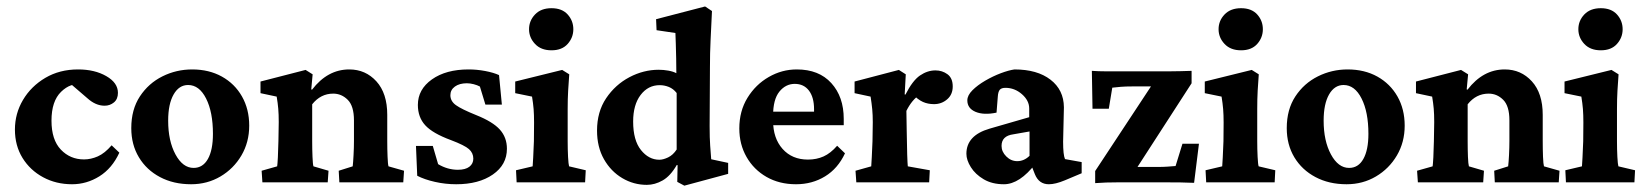

<svg xmlns="http://www.w3.org/2000/svg" viewBox="-20 -567 5113 597"><path d="M204.1 5.9Q154.3 5.9 114 -15.9Q73.7 -37.6 50 -75.9Q26.4 -114.3 26.4 -164.1Q26.4 -213.9 51.5 -256.3Q76.7 -298.8 121.1 -325Q165.5 -351.1 222.7 -351.1Q274.4 -351.1 310.5 -330.3Q346.7 -309.6 346.7 -278.3Q346.7 -258.8 334.2 -248.5Q321.8 -238.3 305.2 -238.3Q277.3 -238.3 251.5 -261.7L192.4 -312.5L233.4 -303.7Q199.7 -310.5 169.9 -281.5Q140.1 -252.4 140.1 -191.9Q140.1 -132.3 169.2 -101.8Q198.2 -71.3 241.2 -71.3Q262.7 -71.3 284.2 -80.8Q305.7 -90.3 327.1 -115.2L351.1 -92.3Q328.6 -43.5 289.1 -18.8Q249.5 5.9 204.1 5.9Z M574.2 5.9Q519.5 5.9 477.5 -16.4Q435.5 -38.6 411.9 -77.9Q388.2 -117.2 388.2 -168.5Q388.2 -226.6 415 -267.3Q441.9 -308.1 485.1 -329.6Q528.3 -351.1 577.6 -351.1Q629.9 -351.1 669.9 -328.9Q710 -306.6 732.4 -267.1Q754.9 -227.5 754.9 -176.3Q754.9 -125 730.7 -83.7Q706.5 -42.5 665.5 -18.3Q624.5 5.9 574.2 5.9ZM582 -44.9Q610.8 -44.9 626.5 -72.8Q642.1 -100.6 642.1 -150.9Q642.1 -218.8 620.8 -260.7Q599.6 -302.7 564.9 -302.7Q536.6 -302.7 519.8 -273.2Q502.9 -243.7 502.9 -191.9Q502.9 -128.9 525.6 -86.9Q548.3 -44.9 582 -44.9Z M795.9 0 793.5 -36.1 841.8 -49.8Q842.8 -55.2 844 -77.9Q845.2 -100.6 845.7 -127.9L846.7 -187.5Q846.7 -211.9 845.2 -229Q843.8 -246.1 840.3 -266.6L790 -277.3V-313.5L930.2 -349.6L952.1 -335.9L947.8 -289.1L950.2 -288.1Q998.5 -351.1 1065.9 -351.1Q1116.7 -351.1 1150.4 -314Q1184.1 -276.9 1184.1 -210V-128.9Q1184.1 -102.5 1185.1 -79.3Q1186 -56.2 1188 -49.8L1236.3 -36.1L1233.9 0H1035.2L1033.2 -36.1L1076.7 -49.8Q1078.1 -61.5 1079.3 -84.7Q1080.6 -107.9 1080.6 -128.4V-192.9Q1080.6 -237.3 1061.3 -256.6Q1042 -275.9 1016.1 -275.9Q977.1 -275.9 950.7 -242.7V-127.9Q950.7 -102.1 951.7 -79.1Q952.6 -56.2 954.6 -49.8L1001.5 -36.1L999 0Z M1398.4 5.9Q1364.7 5.9 1332.3 -1.5Q1299.8 -8.8 1277.3 -20.5L1273.4 -113.3H1325.7L1342.3 -56.6Q1371.6 -39.1 1403.8 -39.1Q1427.2 -39.1 1439.5 -48.6Q1451.7 -58.1 1451.7 -73.7Q1451.7 -91.3 1438.2 -103.3Q1424.8 -115.2 1382.3 -131.3Q1325.2 -152.3 1302.2 -177.5Q1279.3 -202.6 1279.3 -240.7Q1279.3 -289.1 1323 -320.1Q1366.7 -351.1 1437 -351.1Q1462.9 -351.1 1488.8 -346.2Q1514.6 -341.3 1531.7 -333.5L1540.5 -241.7H1489.3L1472.2 -297.9Q1464.4 -302.2 1452.9 -305.2Q1441.4 -308.1 1431.6 -308.1Q1408.7 -308.1 1394.5 -297.9Q1380.4 -287.6 1380.4 -271Q1380.4 -252.4 1397.7 -240Q1415 -227.5 1460.9 -209Q1512.2 -188.5 1534.2 -164.1Q1556.2 -139.6 1556.2 -104.5Q1556.2 -54.7 1512.5 -24.4Q1468.8 5.9 1398.4 5.9Z M1586.4 0 1584.5 -37.6 1636.2 -49.8Q1636.7 -54.7 1637.9 -77.4Q1639.2 -100.1 1640.1 -127.9L1640.6 -186Q1640.6 -210 1639.2 -228Q1637.7 -246.1 1634.3 -266.6L1582 -277.3V-313.5L1728 -349.6L1750 -335.9Q1748 -310.5 1746.6 -285.2Q1745.1 -259.8 1745.1 -228V-127.9Q1745.1 -102.5 1746.3 -79.1Q1747.6 -55.7 1749.5 -49.8L1801.3 -37.6L1799.3 0ZM1694.8 -410.6Q1662.1 -410.6 1643.6 -430.4Q1625 -450.2 1625 -476.1Q1625 -502.4 1643.6 -522Q1662.1 -541.5 1694.8 -541.5Q1727.5 -541.5 1745.1 -522Q1762.7 -502.4 1762.7 -476.1Q1762.7 -450.2 1745.1 -430.4Q1727.5 -410.6 1694.8 -410.6Z M2107.9 10.3 2085.9 -1.5 2086.9 -53.2 2084.5 -54.2Q2064.5 -19.5 2040.3 -5.9Q2016.1 7.8 1991.2 7.8Q1950.2 7.8 1914.8 -13.2Q1879.4 -34.2 1857.9 -72Q1836.4 -109.9 1836.4 -161.1Q1836.4 -219.2 1864.7 -261.5Q1893.1 -303.7 1937 -326.9Q1981 -350.1 2028.3 -350.1Q2043 -350.1 2058.1 -347.4Q2073.2 -344.7 2083 -339.4Q2083 -360.4 2082.5 -385Q2082 -409.7 2081.3 -431.4Q2080.6 -453.1 2080.1 -464.4L2021.5 -473.1L2020 -507.3L2172.4 -546.9L2193.8 -532.7Q2191.4 -483.9 2189.5 -443.1Q2187.5 -402.3 2187.5 -357.4L2186.5 -175.3Q2186.5 -137.2 2188.2 -114.3Q2189.9 -91.3 2191.4 -71.8L2244.1 -60.5V-26.4ZM2030.3 -70.3Q2042 -70.3 2057.4 -77.6Q2072.8 -85 2084 -102.1V-277.8Q2073.7 -291 2059.8 -296.6Q2045.9 -302.2 2031.2 -302.2Q1995.1 -302.2 1971.9 -271.7Q1948.7 -241.2 1948.7 -189Q1948.7 -130.9 1972.9 -100.6Q1997.1 -70.3 2030.3 -70.3Z M2455.1 5.9Q2403.3 5.9 2363.5 -16.8Q2323.7 -39.6 2301.3 -78.9Q2278.8 -118.2 2278.8 -167.5Q2278.8 -221.7 2304.2 -262.9Q2329.6 -304.2 2370.4 -327.6Q2411.1 -351.1 2457.5 -351.1Q2526.4 -351.1 2564.9 -308.6Q2603.5 -266.1 2603.5 -197.3V-177.7H2372.6V-219.7H2524.4L2511.2 -199.7V-227.5Q2511.2 -264.2 2495.4 -285.2Q2479.5 -306.2 2451.2 -306.2Q2422.9 -306.2 2403.3 -282Q2383.8 -257.8 2383.8 -207.5V-191.4Q2383.8 -137.2 2413.3 -104Q2442.9 -70.8 2492.2 -70.8Q2519 -70.8 2540.8 -80.6Q2562.5 -90.3 2583 -113.8L2607.4 -90.3Q2585.4 -43 2545.4 -18.6Q2505.4 5.9 2455.1 5.9Z M2642.6 0 2640.1 -36.1 2689 -49.8Q2689.5 -55.2 2690.7 -78.4Q2691.9 -101.6 2692.9 -127.9L2693.8 -187Q2693.8 -209.5 2692.1 -227.3Q2690.4 -245.1 2687 -266.6L2637.2 -277.3V-313.5L2774.9 -349.6L2796.4 -335.9L2793 -273.4L2795.4 -272.9Q2817.4 -316.4 2840.6 -332.3Q2863.8 -348.1 2888.7 -348.1Q2909.7 -348.1 2926 -336.2Q2942.4 -324.2 2942.4 -298.3Q2942.4 -272.9 2925 -258.1Q2907.7 -243.2 2884.3 -243.2Q2865.2 -243.2 2849.9 -250Q2834.5 -256.8 2816.9 -274.9L2840.3 -272.9Q2815.4 -256.8 2798.3 -222.2L2799.3 -160.6Q2799.8 -116.7 2800.8 -86.9Q2801.8 -57.1 2802.7 -49.8L2871.1 -37.6L2869.1 0Z M3101.6 5.9Q3064.9 5.9 3038.8 -9.5Q3012.7 -24.9 2998.8 -47.1Q2984.9 -69.3 2984.9 -88.9Q2984.9 -146 3057.1 -167L3180.2 -202.6V-229.5Q3180.2 -254.4 3157.5 -274.2Q3134.8 -293.9 3106.4 -293.9Q3093.8 -293.9 3088.6 -287.8Q3083.5 -281.7 3082.5 -266.1L3078.6 -216.8Q3039.1 -208.5 3013.4 -219.2Q2987.8 -230 2987.8 -254.9Q2987.8 -270.5 3003.7 -286.4Q3019.5 -302.2 3043.5 -316.2Q3067.4 -330.1 3092 -339.4Q3116.7 -348.6 3134.3 -351.1Q3205.1 -351.1 3246.3 -319.3Q3287.6 -287.6 3288.1 -233.4L3285.6 -126.5Q3285.6 -85.4 3291.5 -72.3L3343.3 -63V-28.3L3291 -6.3Q3261.7 5.9 3241.2 5.9Q3210.4 5.9 3197.8 -25.4L3183.6 -61.5L3200.2 -58.6Q3150.4 5.9 3101.6 5.9ZM3143.1 -65.9Q3164.1 -65.9 3181.2 -82.5V-158.2L3130.9 -149.4Q3094.2 -144.5 3094.2 -113.3Q3094.2 -95.2 3108.9 -80.6Q3123.5 -65.9 3143.1 -65.9Z M3495.1 -14.2 3489.7 -47.9H3580.6Q3596.2 -47.9 3609.4 -48.8Q3622.6 -49.8 3635.3 -50.8L3656.7 -120.1H3708L3692.9 1.5Q3672.9 0.5 3649.4 0.2Q3626 0 3609.9 0H3454.1Q3437.5 0 3419.9 0.5Q3402.3 1 3385.3 2.4V-35.2L3580.1 -330.6L3580.6 -298.3H3502Q3480.5 -298.3 3465.6 -297.1Q3450.7 -295.9 3438.5 -294.4L3427.7 -229H3377L3375 -346.7Q3395.5 -345.2 3418.9 -345.2Q3442.4 -345.2 3458.5 -345.2H3615.7Q3632.3 -345.2 3650.1 -345.7Q3668 -346.2 3685.1 -346.7V-308.1Z M3730.5 0 3728.5 -37.6 3780.3 -49.8Q3780.8 -54.7 3782 -77.4Q3783.2 -100.1 3784.2 -127.9L3784.7 -186Q3784.7 -210 3783.2 -228Q3781.7 -246.1 3778.3 -266.6L3726.1 -277.3V-313.5L3872.1 -349.6L3894 -335.9Q3892.1 -310.5 3890.6 -285.2Q3889.2 -259.8 3889.2 -228V-127.9Q3889.2 -102.5 3890.4 -79.1Q3891.6 -55.7 3893.6 -49.8L3945.3 -37.6L3943.4 0ZM3838.9 -410.6Q3806.2 -410.6 3787.6 -430.4Q3769 -450.2 3769 -476.1Q3769 -502.4 3787.6 -522Q3806.2 -541.5 3838.9 -541.5Q3871.6 -541.5 3889.2 -522Q3906.7 -502.4 3906.7 -476.1Q3906.7 -450.2 3889.2 -430.4Q3871.6 -410.6 3838.9 -410.6Z M4167 5.9Q4112.3 5.9 4070.3 -16.4Q4028.3 -38.6 4004.6 -77.9Q3981 -117.2 3981 -168.5Q3981 -226.6 4007.8 -267.3Q4034.7 -308.1 4077.9 -329.6Q4121.1 -351.1 4170.4 -351.1Q4222.7 -351.1 4262.7 -328.9Q4302.7 -306.6 4325.2 -267.1Q4347.7 -227.5 4347.7 -176.3Q4347.7 -125 4323.5 -83.7Q4299.3 -42.5 4258.3 -18.3Q4217.3 5.9 4167 5.9ZM4174.8 -44.9Q4203.6 -44.9 4219.2 -72.8Q4234.9 -100.6 4234.9 -150.9Q4234.9 -218.8 4213.6 -260.7Q4192.4 -302.7 4157.7 -302.7Q4129.4 -302.7 4112.5 -273.2Q4095.7 -243.7 4095.7 -191.9Q4095.7 -128.9 4118.4 -86.9Q4141.1 -44.9 4174.8 -44.9Z M4388.7 0 4386.2 -36.1 4434.6 -49.8Q4435.5 -55.2 4436.8 -77.9Q4438 -100.6 4438.5 -127.9L4439.5 -187.5Q4439.5 -211.9 4438 -229Q4436.5 -246.1 4433.1 -266.6L4382.8 -277.3V-313.5L4522.9 -349.6L4544.9 -335.9L4540.5 -289.1L4543 -288.1Q4591.3 -351.1 4658.7 -351.1Q4709.5 -351.1 4743.2 -314Q4776.9 -276.9 4776.9 -210V-128.9Q4776.9 -102.5 4777.8 -79.3Q4778.8 -56.2 4780.8 -49.8L4829.1 -36.1L4826.7 0H4627.9L4626 -36.1L4669.4 -49.8Q4670.9 -61.5 4672.1 -84.7Q4673.3 -107.9 4673.3 -128.4V-192.9Q4673.3 -237.3 4654.1 -256.6Q4634.8 -275.9 4608.9 -275.9Q4569.8 -275.9 4543.5 -242.7V-127.9Q4543.5 -102.1 4544.4 -79.1Q4545.4 -56.2 4547.4 -49.8L4594.2 -36.1L4591.8 0Z M4849.1 0 4847.2 -37.6 4898.9 -49.8Q4899.4 -54.7 4900.6 -77.4Q4901.9 -100.1 4902.8 -127.9L4903.3 -186Q4903.3 -210 4901.9 -228Q4900.4 -246.1 4897 -266.6L4844.7 -277.3V-313.5L4990.7 -349.6L5012.7 -335.9Q5010.7 -310.5 5009.3 -285.2Q5007.8 -259.8 5007.8 -228V-127.9Q5007.8 -102.5 5009 -79.1Q5010.3 -55.7 5012.2 -49.8L5064 -37.6L5062 0ZM4957.5 -410.6Q4924.8 -410.6 4906.2 -430.4Q4887.7 -450.2 4887.7 -476.1Q4887.7 -502.4 4906.2 -522Q4924.8 -541.5 4957.5 -541.5Q4990.2 -541.5 5007.8 -522Q5025.4 -502.4 5025.4 -476.1Q5025.4 -450.2 5007.8 -430.4Q4990.2 -410.6 4957.5 -410.6Z"/></svg>

Font: Lateef
Style: Bold
Weight: 700
Designer: SIL International
Foundry: SIL International
Version: Version 4.200